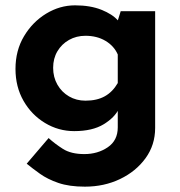

<svg xmlns="http://www.w3.org/2000/svg" viewBox="-20 -479 673 719"><path d="M298 220Q239 220 198.5 206Q158 192 130 172Q102 152 80 134L162 38Q185 59 215.5 78.5Q246 98 296 98Q346 98 383.5 72.5Q421 47 421 -2V-98L426 -73Q410 -39 368 -13.5Q326 12 258 12Q199 12 148.5 -18.5Q98 -49 68 -101.5Q38 -154 38 -221Q38 -290 70 -343.5Q102 -397 153 -428Q204 -459 261 -459Q318 -459 359.5 -442.5Q401 -426 422 -402L417 -389L432 -437H561V0Q561 64 525 113.5Q489 163 429.5 191.5Q370 220 298 220ZM179 -225Q179 -190 195 -162Q211 -134 238.5 -118Q266 -102 300 -102Q343 -102 372.5 -118.5Q402 -135 421 -168V-275Q407 -307 375 -326Q343 -345 300 -345Q266 -345 238.5 -329.5Q211 -314 195 -287Q179 -260 179 -225Z"/></svg>

Font: Reem Kufi Fun
Style: Bold
Weight: 700
Designer: Khaled Hosny
Version: Version 1.005